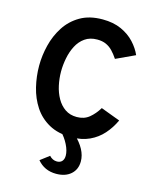

<svg xmlns="http://www.w3.org/2000/svg" viewBox="-137 -803 914 1138"><g transform="rotate(15 319.5 -234.0)"><path d="M349.6 10.8Q268 10.8 211.8 -20.5Q155.5 -51.8 121.2 -104.1Q86.9 -156.3 71.5 -220.3Q56 -284.4 56 -350Q56 -412.1 71.8 -475.9Q87.6 -539.7 122.2 -593.2Q156.9 -646.8 213.1 -679.4Q269.2 -712 349.6 -712Q415.9 -712 464.8 -689.8Q513.8 -667.5 546.2 -632.3Q578.7 -597.1 595.4 -558.4L479.6 -504.6Q462.5 -530.3 444.5 -549.1Q426.5 -567.9 403.7 -578.1Q380.9 -588.4 349.6 -588.4Q304.7 -588.4 274 -566.6Q243.3 -544.9 225 -509.4Q206.7 -473.9 198.6 -432Q190.4 -390.2 190.4 -350Q190.4 -307.6 199.5 -265.6Q208.6 -223.5 228 -189.1Q247.4 -154.7 277.5 -133.9Q307.6 -113.2 349.6 -113.2Q394.4 -113.2 425.2 -138.2Q456 -163.3 480 -202.8L598.4 -158.4Q575.9 -109.8 541.9 -71.5Q507.9 -33.2 460.4 -11.2Q412.9 10.8 349.6 10.8ZM318.4 243.6Q246.4 243.6 202.8 191L257.4 149.6Q277.5 171.8 304.2 171.8Q324.3 171.8 335.5 159.4Q346.6 147.1 346.6 125.2Q346.6 95.1 328 58Q309.4 20.9 278.8 -10H365Q441.8 62.3 441.8 134.8Q441.8 184.5 408.3 214.1Q374.9 243.6 318.4 243.6Z"/></g></svg>

Font: Overpass
Style: Regular
Weight: 400
Designer: Delve Withrington, Dave Bailey, Thomas Jockin
Foundry: Delve Fonts LLC
Version: Version 4.000